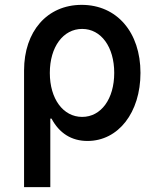

<svg xmlns="http://www.w3.org/2000/svg" viewBox="-20 -570 640 790"><path d="M340 10C467 10 558 -107 558 -270C558 -437 461 -550 316 -550C174 -550 79 -441 79 -280V200H187V-82H192C224 -22 274 10 340 10ZM185 -270C185 -377 240 -451 318 -451C396 -451 450 -377 450 -270C450 -163 396 -89 318 -89C240 -89 185 -163 185 -270Z"/></svg>

Font: CommitMono
Style: 600Regular
Weight: 600
Monospace: yes
Designer: Eigil Nikolajsen
Foundry: Eigil Nikolajsen
Version: Version 1.143